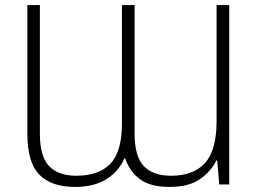

<svg xmlns="http://www.w3.org/2000/svg" viewBox="-20 -734 1027 764"><path d="M278.8 9.8Q184.6 9.8 136.7 -38.8Q88.9 -87.4 88.9 -200.7V-713.9H138.7V-202.1Q138.7 -111.3 175.3 -73Q211.9 -34.7 284.2 -34.7Q374 -34.7 419.7 -83Q465.3 -131.3 465.3 -243.7V-713.9H515.6V-202.1Q515.6 -111.3 552.2 -73Q588.9 -34.7 661.6 -34.7Q749.5 -34.7 795.7 -85.2Q841.8 -135.7 841.8 -251.5V-713.9H892.1V0H852.5L844.2 -95.7H840.8Q820.8 -53.2 776.4 -21.7Q731.9 9.8 654.3 9.8Q578.6 9.8 537.4 -20.5Q496.1 -50.8 478 -104H475.1Q452.1 -51.3 403.1 -20.8Q354 9.8 278.8 9.8Z"/></svg>

Font: Open Sans Light
Style: Regular
Weight: 300
Designer: Monotype Design Team
Foundry: Monotype Imaging Inc.
Version: Version 3.000; ttfautohint (v1.8.4)